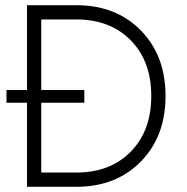

<svg xmlns="http://www.w3.org/2000/svg" viewBox="-20 -720 720 740"><path d="M5 -324V-373H84V-700H274Q427 -700 522.5 -603Q618 -506 618 -350Q618 -194 522.5 -97Q427 0 274 0H84V-324ZM139 -373H305V-324H139V-55H274Q405 -55 484 -135.5Q563 -216 563 -350Q563 -484 484 -564.5Q405 -645 274 -645H139Z"/></svg>

Font: Renner* Light
Style: Light
Weight: 300
Version: Version 003.000 ; ttfautohint (v0.97) -l 8 -r 50 -G 200 -x 1